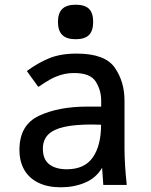

<svg xmlns="http://www.w3.org/2000/svg" viewBox="-20 -785 640 815"><path d="M62.5 -149Q62.5 -254.5 145.5 -293.5Q228.5 -332.5 350 -332.5H409.5V-357.5Q409.5 -402 386.5 -438.5Q363.5 -475 295 -475Q264.5 -475 238 -466.8Q211.5 -458.5 192 -447.2Q172.5 -436 142.5 -416L94 -483.5Q140 -517.5 188.2 -537.5Q236.5 -557.5 305.5 -557.5Q425.5 -557.5 467 -498Q508.5 -438.5 508.5 -358V-156.5Q508.5 -89.5 518 0H418.5Q416.5 -21.5 414.5 -56.5L413.5 -73Q388 -29.5 341.2 -9.8Q294.5 10 238 10Q183 10 143.5 -9Q104 -28 83.2 -63.8Q62.5 -99.5 62.5 -149ZM409 -255.5 371 -256.5Q297 -256.5 251.2 -246Q205.5 -235.5 183.8 -213Q162 -190.5 162 -153.5Q162 -108.5 189.2 -87.5Q216.5 -66.5 263.5 -66.5Q339 -66.5 374 -117Q409 -167.5 409 -255.5ZM226 -692Q226 -729.5 244.5 -747.2Q263 -765 301 -765Q340 -765 357.8 -747.5Q375.5 -730 375.5 -692Q375.5 -654.5 357.8 -636.5Q340 -618.5 301 -618.5Q263 -618.5 244.5 -636.5Q226 -654.5 226 -692Z"/></svg>

Font: JuliaMono Medium
Style: Regular
Weight: 500
Monospace: yes
Designer: cormullion
Foundry: corm
Version: Version 0.054; ttfautohint (v1.8.4)